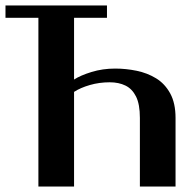

<svg xmlns="http://www.w3.org/2000/svg" viewBox="-26 -680 696 700"><path d="M114 0V-615H-6V-660H364V-615H244V-390Q267 -405 307.5 -417.5Q348 -430 394 -430Q433 -430 472 -422Q511 -414 543 -394.5Q575 -375 594.5 -339.5Q614 -304 614 -250V0H484V-250Q484 -300 470 -328Q456 -356 431.5 -368Q407 -380 374 -380Q336 -380 301.5 -370Q267 -360 244 -345V0Z"/></svg>

Font: El Messiri
Style: Regular
Weight: 400
Designer: Mohamed Gaber
Foundry: Kief Type Foundry
Version: Version 2.020